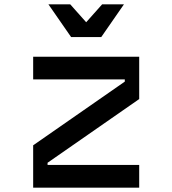

<svg xmlns="http://www.w3.org/2000/svg" viewBox="-20 -860 790 880"><path d="M132 -600H618V-406L198 -114V-104H618V0H132V-194L552 -486V-496H132ZM548 -840 444 -690H306L202 -840H302L408 -721H342L448 -840Z"/></svg>

Font: Martian Mono SemiExpanded
Style: Regular
Weight: 400
Width: 6
Monospace: yes
Designer: Roman Shamin
Foundry: Evil Martians
Version: Version 1.000